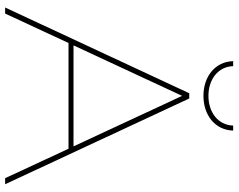

<svg xmlns="http://www.w3.org/2000/svg" viewBox="-108 -798 907 730"><g transform="rotate(90 345.0 -433.5)"><path d="M9 0H32L144 -241H546L658 0H681L355 -700H335ZM345 -754C417 -754 475 -797 477 -867H458C456 -809 407 -773 345 -773C283 -773 234 -809 232 -867H213C215 -797 273 -754 345 -754ZM153 -260 345 -673 537 -260Z"/></g></svg>

Font: Chess Sans Thin
Style: Regular
Weight: 100
Designer: Wolf Bōese
Foundry: Wolf Bōese
Version: Version 7.223;Glyphs 3.3 (3306)